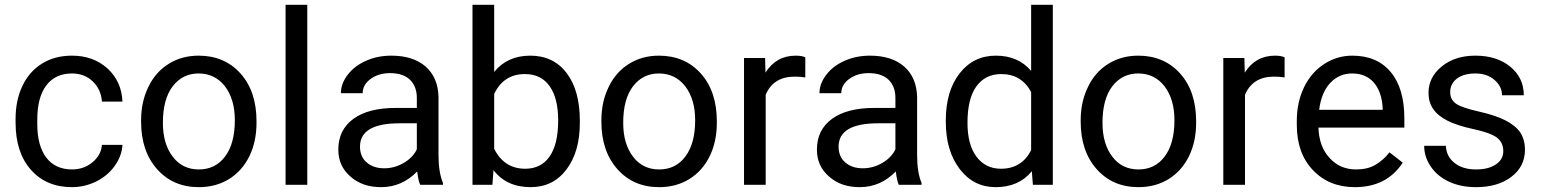

<svg xmlns="http://www.w3.org/2000/svg" viewBox="-20 -770 6423 800"><path d="M280.3 -64C233.9 -64 197.8 -80.6 172.9 -113.3C147.9 -146 135.3 -192.9 135.3 -253.9V-271C135.3 -333.5 147.9 -381.3 173.3 -414.6C198.2 -447.3 233.9 -463.9 279.8 -463.9C314 -463.9 342.8 -453.1 366.2 -431.2C389.2 -409.2 402.3 -380.9 404.8 -346.7H490.2C487.8 -403.3 466.8 -449.2 427.7 -484.9C388.2 -520.5 338.9 -538.1 279.8 -538.1C231.4 -538.1 189.9 -526.9 154.8 -504.9C119.1 -482.9 92.3 -451.7 73.2 -411.6C54.2 -371.6 44.9 -325.7 44.9 -274.4V-259.3C44.9 -175.8 66.4 -110.4 108.9 -62.5C151.4 -14.2 208.5 9.8 280.3 9.8C315.9 9.8 350.1 1.5 382.3 -14.6C414.1 -30.8 439.9 -52.7 459 -80.1C478 -107.4 488.8 -136.2 490.2 -166.5H404.8C402.3 -137.2 388.7 -112.8 364.7 -93.3C340.8 -73.7 312.5 -64 280.3 -64Z M567.9 -269V-262.7C567.9 -180.7 590.3 -114.7 634.8 -64.9C679.2 -15.1 736.8 9.8 808.6 9.8C856 9.8 898.4 -1.5 935.1 -24.4C971.7 -47.4 999.5 -79.1 1019.5 -120.1C1039.1 -160.6 1048.8 -207 1048.8 -258.3V-264.6C1048.8 -347.2 1026.9 -413.6 982.4 -463.4C938 -513.2 879.4 -538.1 807.6 -538.1C761.2 -538.1 719.7 -526.9 683.6 -504.4C647 -481.9 618.7 -450.2 598.6 -408.7C578.1 -367.2 567.9 -320.8 567.9 -269ZM658.7 -258.3C658.7 -324.2 672.4 -375 699.7 -410.6C727.1 -446.3 763.2 -463.9 807.6 -463.9C853 -463.9 889.6 -445.8 917.5 -410.2C944.8 -374 958.5 -327.1 958.5 -269C958.5 -204.1 944.8 -153.8 918 -118.2C891.1 -82 854.5 -64 808.6 -64C763.2 -64 726.6 -81.5 699.7 -117.2C672.4 -152.8 658.7 -199.7 658.7 -258.3Z M1260.3 0V-750H1169.9V0Z M1731 0H1825.7V-7.8C1813.5 -36.6 1807.1 -75.2 1807.1 -123.5V-366.7C1805.7 -419.9 1788.1 -461.9 1753.4 -492.7C1718.8 -522.9 1671.4 -538.1 1610.4 -538.1C1571.8 -538.1 1536.6 -530.8 1504.9 -516.6C1472.7 -502.4 1447.3 -482.9 1428.7 -458.5C1409.7 -433.6 1400.4 -408.2 1400.4 -381.8H1491.2C1491.2 -404.8 1502 -424.8 1523.9 -440.9C1545.9 -457 1572.8 -465.3 1605 -465.3C1641.6 -465.3 1669.4 -456.1 1688.5 -437.5C1707.5 -418.5 1716.8 -393.6 1716.8 -361.8V-320.3H1628.9C1553.2 -320.3 1494.1 -305.2 1452.6 -274.9C1410.6 -244.1 1389.6 -201.7 1389.6 -146.5C1389.6 -101.1 1406.2 -64 1439.9 -34.7C1473.1 -4.9 1515.6 9.8 1567.9 9.8C1626 9.8 1676.3 -12.2 1718.3 -55.7C1721.7 -28.8 1725.6 -10.3 1731 0ZM1581.1 -68.8C1551.3 -68.8 1527.3 -76.7 1508.3 -92.8C1489.3 -108.9 1480 -130.9 1480 -159.2C1480 -224.1 1535.2 -256.3 1646 -256.3H1716.8V-147.9C1705.6 -124.5 1687 -105.5 1661.6 -90.8C1636.2 -76.2 1609.4 -68.8 1581.1 -68.8Z M2396 -258.3V-266.1C2396 -350.6 2377.9 -417 2341.3 -465.3C2304.7 -513.7 2253.9 -538.1 2189.9 -538.1C2126 -538.1 2075.7 -515.6 2039.1 -470.2V-750H1948.7V0H2031.7L2036.1 -61C2072.8 -13.7 2124 9.8 2190.9 9.8C2253.4 9.8 2303.2 -14.6 2340.3 -64C2377.4 -112.8 2396 -177.7 2396 -258.3ZM2305.7 -268.6C2305.7 -201.2 2293.5 -150.9 2269.5 -117.2C2245.6 -83.5 2211.9 -66.9 2168.5 -66.9C2109.9 -66.9 2066.9 -94.7 2039.1 -149.9V-378.4C2064.9 -433.6 2107.9 -461.4 2167.5 -461.4C2211.9 -461.4 2246.1 -444.8 2270 -411.1C2293.9 -377.4 2305.7 -330.1 2305.7 -268.6Z M2485.8 -269V-262.7C2485.8 -180.7 2508.3 -114.7 2552.7 -64.9C2597.2 -15.1 2654.8 9.8 2726.6 9.8C2773.9 9.8 2816.4 -1.5 2853 -24.4C2889.6 -47.4 2917.5 -79.1 2937.5 -120.1C2957 -160.6 2966.8 -207 2966.8 -258.3V-264.6C2966.8 -347.2 2944.8 -413.6 2900.4 -463.4C2856 -513.2 2797.4 -538.1 2725.6 -538.1C2679.2 -538.1 2637.7 -526.9 2601.6 -504.4C2564.9 -481.9 2536.6 -450.2 2516.6 -408.7C2496.1 -367.2 2485.8 -320.8 2485.8 -269ZM2576.7 -258.3C2576.7 -324.2 2590.3 -375 2617.7 -410.6C2645 -446.3 2681.2 -463.9 2725.6 -463.9C2771 -463.9 2807.6 -445.8 2835.4 -410.2C2862.8 -374 2876.5 -327.1 2876.5 -269C2876.5 -204.1 2862.8 -153.8 2835.9 -118.2C2809.1 -82 2772.5 -64 2726.6 -64C2681.2 -64 2644.5 -81.5 2617.7 -117.2C2590.3 -152.8 2576.7 -199.7 2576.7 -258.3Z M3335.4 -447.3V-531.2C3326.2 -535.6 3313 -538.1 3295.4 -538.1C3241.2 -538.1 3199.2 -514.6 3169.4 -467.3L3168 -528.3H3080.1V0H3170.4V-375C3191.4 -425.3 3231.9 -450.7 3291 -450.7C3307.1 -450.7 3321.8 -449.7 3335.4 -447.3Z M3725.1 0H3819.8V-7.8C3807.6 -36.6 3801.3 -75.2 3801.3 -123.5V-366.7C3799.8 -419.9 3782.2 -461.9 3747.6 -492.7C3712.9 -522.9 3665.5 -538.1 3604.5 -538.1C3565.9 -538.1 3530.8 -530.8 3499 -516.6C3466.8 -502.4 3441.4 -482.9 3422.9 -458.5C3403.8 -433.6 3394.5 -408.2 3394.5 -381.8H3485.4C3485.4 -404.8 3496.1 -424.8 3518.1 -440.9C3540 -457 3566.9 -465.3 3599.1 -465.3C3635.7 -465.3 3663.6 -456.1 3682.6 -437.5C3701.7 -418.5 3710.9 -393.6 3710.9 -361.8V-320.3H3623C3547.4 -320.3 3488.3 -305.2 3446.8 -274.9C3404.8 -244.1 3383.8 -201.7 3383.8 -146.5C3383.8 -101.1 3400.4 -64 3434.1 -34.7C3467.3 -4.9 3509.8 9.8 3562 9.8C3620.1 9.8 3670.4 -12.2 3712.4 -55.7C3715.8 -28.8 3719.7 -10.3 3725.1 0ZM3575.2 -68.8C3545.4 -68.8 3521.5 -76.7 3502.4 -92.8C3483.4 -108.9 3474.1 -130.9 3474.1 -159.2C3474.1 -224.1 3529.3 -256.3 3640.1 -256.3H3710.9V-147.9C3699.7 -124.5 3681.2 -105.5 3655.8 -90.8C3630.4 -76.2 3603.5 -68.8 3575.2 -68.8Z M3920.9 -268.6V-261.7C3920.9 -181.2 3940.4 -115.7 3979 -65.4C4017.6 -15.1 4067.4 9.8 4128.4 9.8C4192.9 9.8 4243.2 -12.2 4279.3 -56.6L4283.7 0H4366.7V-750H4276.4V-474.6C4240.2 -517.1 4191.4 -538.1 4129.4 -538.1C4067.4 -538.1 4017.1 -513.7 3978.5 -464.4C3939.9 -415 3920.9 -349.6 3920.9 -268.6ZM4011.2 -258.3C4011.2 -325.2 4023.4 -376 4048.3 -410.2C4073.2 -444.3 4107.4 -461.4 4151.9 -461.4C4208 -461.4 4249.5 -436.5 4276.4 -386.7V-144C4250 -92.8 4208 -66.9 4150.9 -66.9C4107.4 -66.9 4073.2 -84 4048.3 -117.7C4023.4 -151.4 4011.2 -198.2 4011.2 -258.3Z M4482.9 -269V-262.7C4482.9 -180.7 4505.4 -114.7 4549.8 -64.9C4594.2 -15.1 4651.9 9.8 4723.6 9.8C4771 9.8 4813.5 -1.5 4850.1 -24.4C4886.7 -47.4 4914.6 -79.1 4934.6 -120.1C4954.1 -160.6 4963.9 -207 4963.9 -258.3V-264.6C4963.9 -347.2 4941.9 -413.6 4897.5 -463.4C4853 -513.2 4794.4 -538.1 4722.7 -538.1C4676.3 -538.1 4634.8 -526.9 4598.6 -504.4C4562 -481.9 4533.7 -450.2 4513.7 -408.7C4493.2 -367.2 4482.9 -320.8 4482.9 -269ZM4573.7 -258.3C4573.7 -324.2 4587.4 -375 4614.7 -410.6C4642.1 -446.3 4678.2 -463.9 4722.7 -463.9C4768.1 -463.9 4804.7 -445.8 4832.5 -410.2C4859.9 -374 4873.5 -327.1 4873.5 -269C4873.5 -204.1 4859.9 -153.8 4833 -118.2C4806.2 -82 4769.5 -64 4723.6 -64C4678.2 -64 4641.6 -81.5 4614.7 -117.2C4587.4 -152.8 4573.7 -199.7 4573.7 -258.3Z M5332.5 -447.3V-531.2C5323.2 -535.6 5310.1 -538.1 5292.5 -538.1C5238.3 -538.1 5196.3 -514.6 5166.5 -467.3L5165 -528.3H5077.1V0H5167.5V-375C5188.5 -425.3 5229 -450.7 5288.1 -450.7C5304.2 -450.7 5318.8 -449.7 5332.5 -447.3Z M5625.5 9.8C5713.9 9.8 5780.3 -24.4 5824.7 -92.3L5769.5 -135.3C5752.9 -113.8 5733.4 -96.7 5711.4 -83.5C5689.5 -70.3 5662.1 -64 5630.4 -64C5585.4 -64 5548.3 -80.1 5519.5 -112.3C5490.2 -144 5475.1 -186 5473.6 -238.3H5831.5V-275.9C5831.5 -360.4 5812.5 -424.8 5774.4 -470.2C5736.3 -515.6 5683.1 -538.1 5614.3 -538.1C5572.3 -538.1 5533.2 -526.4 5497.6 -503.4C5461.4 -480 5433.6 -447.8 5413.6 -406.7C5393.6 -365.2 5383.3 -318.4 5383.3 -266.1V-249.5C5383.3 -170.9 5405.8 -107.9 5450.7 -61C5495.6 -13.7 5553.7 9.8 5625.5 9.8ZM5614.3 -463.9C5651.9 -463.9 5682.1 -451.2 5704.1 -426.3C5726.1 -400.9 5738.8 -365.2 5741.2 -319.3V-312.5H5476.6C5482.4 -360.4 5497.6 -397.5 5522.5 -424.3C5547.4 -450.7 5577.6 -463.9 5614.3 -463.9Z M6243.7 -140.1C6243.7 -117.2 6233.4 -98.6 6212.9 -85C6191.9 -70.8 6164.6 -64 6130.4 -64C6093.3 -64 6063.5 -72.8 6041 -90.8C6018.1 -108.4 6005.9 -132.3 6004.4 -162.6H5914.1C5914.1 -131.3 5923.3 -102.5 5941.9 -75.7C5960 -48.8 5985.4 -27.8 6018.1 -12.7C6050.8 2.4 6087.9 9.8 6130.4 9.8C6190.4 9.8 6239.7 -4.4 6277.3 -33.2C6314.9 -61.5 6334 -99.1 6334 -146.5C6334 -174.8 6327.1 -198.7 6314 -218.8C6300.3 -238.3 6279.3 -254.9 6251.5 -269C6223.6 -283.2 6187 -294.9 6142.1 -305.2C6096.7 -315.4 6065.4 -325.7 6048.3 -336.9C6031.2 -348.1 6022.5 -364.3 6022.5 -386.2C6022.5 -409.2 6031.7 -428.2 6050.3 -442.4C6068.8 -456.5 6094.7 -463.9 6127.4 -463.9C6159.2 -463.9 6186 -455.1 6207 -437C6228 -418.9 6238.3 -397.9 6238.3 -373H6329.1C6329.1 -421.4 6310.5 -460.9 6273.4 -491.7C6235.8 -522.5 6187.5 -538.1 6127.4 -538.1C6070.3 -538.1 6023.9 -522.9 5987.3 -493.2C5950.7 -463.4 5932.1 -426.8 5932.1 -383.3C5932.1 -357.4 5938.5 -335 5951.7 -315.9C5964.4 -296.9 5984.4 -280.8 6011.2 -267.1C6038.1 -253.4 6074.2 -241.7 6120.1 -231.9C6165.5 -222.2 6197.8 -210.4 6216.3 -197.3C6234.4 -183.6 6243.7 -164.6 6243.7 -140.1Z"/></svg>

Font: Vazir
Style: Regular
Weight: 400
Designer: Saber Rastikerdar
Foundry: Saber Rastikerdar
Version: Version 27.002;January 24, 2021;FontCreator 13.0.0.2683 64-b